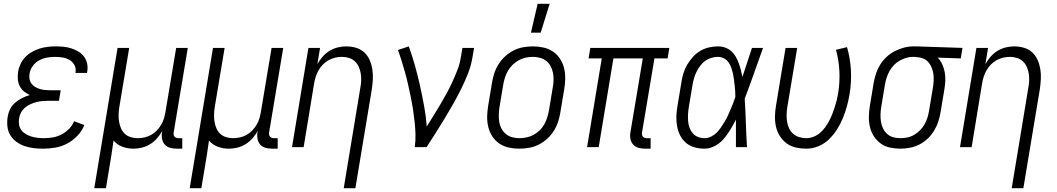

<svg xmlns="http://www.w3.org/2000/svg" viewBox="-20 -771 5540 1006"><path d="M206 8Q180 8 155.5 5Q131 2 108 -6Q85 -14 66 -28Q47 -42 34.5 -62Q22 -82 19 -107Q16 -132 20 -157Q23 -178 32.5 -198Q42 -218 59 -232.5Q76 -247 95.5 -257Q115 -267 136 -273Q119 -281 105 -292.5Q91 -304 83 -320.5Q75 -337 73.5 -356Q72 -375 75 -395Q78 -415 87.5 -435.5Q97 -456 112.5 -472Q128 -488 147.5 -499Q167 -510 187.5 -516.5Q208 -523 229 -525.5Q250 -528 271 -528Q292 -528 313 -526Q334 -524 354 -517.5Q374 -511 391.5 -500.5Q409 -490 420.5 -474Q432 -458 436.5 -437.5Q441 -417 437 -396L436 -389H375L376 -393Q379 -414 369.5 -431Q360 -448 343.5 -457.5Q327 -467 307 -470Q287 -473 267 -473Q246 -473 225 -469Q204 -465 184.5 -454.5Q165 -444 151.5 -425Q138 -406 135 -386Q132 -372 134.5 -358Q137 -344 144.5 -333.5Q152 -323 163.5 -316Q175 -309 188 -305Q201 -301 215 -299.5Q229 -298 243 -298H298L289 -243H234Q218 -243 202 -241.5Q186 -240 170.5 -236Q155 -232 139.5 -225Q124 -218 111 -207Q98 -196 90 -181Q82 -166 80 -150Q77 -133 80 -117Q83 -101 92.5 -88.5Q102 -76 116 -68Q130 -60 145 -55.5Q160 -51 176.5 -49Q193 -47 210 -47Q233 -47 256.5 -51Q280 -55 301.5 -66Q323 -77 341 -95Q359 -113 368 -136L422 -116Q410 -85 385.5 -59.5Q361 -34 331.5 -18.5Q302 -3 269.5 2.5Q237 8 206 8Z M474 215 596 -520H657L605 -209Q602 -189 601.5 -170Q601 -151 604 -133Q607 -115 614 -98.5Q621 -82 634 -70Q647 -58 664.5 -52.5Q682 -47 702 -47Q719 -47 737 -51Q755 -55 771.5 -64Q788 -73 801 -86.5Q814 -100 824 -116.5Q834 -133 839 -150Q844 -167 847 -185L903 -520H964L890 -77Q889 -71 890 -65Q891 -59 894.5 -55Q898 -51 903.5 -49Q909 -47 915 -47H935V8H906Q888 8 871.5 3.5Q855 -1 844 -13Q833 -25 829.5 -42Q826 -59 829 -77L831 -85Q819 -65 803 -46.5Q787 -28 766.5 -15.5Q746 -3 723.5 2.5Q701 8 679 8Q648 8 620.5 -2.5Q593 -13 575 -35Q570 1 564.5 36.5Q559 72 553 107L535 215Z M974 215 1096 -520H1157L1105 -209Q1102 -189 1101.5 -170Q1101 -151 1104 -133Q1107 -115 1114 -98.5Q1121 -82 1134 -70Q1147 -58 1164.5 -52.5Q1182 -47 1202 -47Q1219 -47 1237 -51Q1255 -55 1271.5 -64Q1288 -73 1301 -86.5Q1314 -100 1324 -116.5Q1334 -133 1339 -150Q1344 -167 1347 -185L1403 -520H1464L1390 -77Q1389 -71 1390 -65Q1391 -59 1394.5 -55Q1398 -51 1403.5 -49Q1409 -47 1415 -47H1435V8H1406Q1388 8 1371.5 3.5Q1355 -1 1344 -13Q1333 -25 1329.5 -42Q1326 -59 1329 -77L1331 -85Q1319 -65 1303 -46.5Q1287 -28 1266.5 -15.5Q1246 -3 1223.5 2.5Q1201 8 1179 8Q1148 8 1120.5 -2.5Q1093 -13 1075 -35Q1070 1 1064.5 36.5Q1059 72 1053 107L1035 215Z M1781 215 1868 -311Q1872 -331 1872.5 -350Q1873 -369 1870 -387Q1867 -405 1859.5 -421.5Q1852 -438 1839 -450Q1826 -462 1808.5 -467.5Q1791 -473 1771 -473Q1754 -473 1736.5 -469Q1719 -465 1702.5 -456Q1686 -447 1672.5 -433.5Q1659 -420 1649.5 -403.5Q1640 -387 1634.5 -370Q1629 -353 1626 -335L1571 0H1510L1596 -520H1657L1643 -435Q1654 -455 1670 -473.5Q1686 -492 1706.5 -504.5Q1727 -517 1749.5 -522.5Q1772 -528 1794 -528Q1821 -528 1846 -520.5Q1871 -513 1889 -496Q1907 -479 1917 -456Q1927 -433 1931 -407.5Q1935 -382 1933.5 -355.5Q1932 -329 1928 -302L1842 215Z M2153 0Q2158 -34 2157 -67Q2156 -100 2152.5 -132.5Q2149 -165 2144 -197.5Q2139 -230 2132.5 -261.5Q2126 -293 2119 -324.5Q2112 -356 2103.5 -387Q2095 -418 2085.5 -448.5Q2076 -479 2065 -509L2122 -528Q2140 -478 2154.5 -426.5Q2169 -375 2180.5 -322.5Q2192 -270 2202 -216.5Q2212 -163 2216 -108Q2234 -137 2252 -166Q2270 -195 2287.5 -224.5Q2305 -254 2321 -283.5Q2337 -313 2351 -343.5Q2365 -374 2377 -405Q2389 -436 2394 -468L2403 -520H2464L2455 -468Q2448 -426 2432 -385.5Q2416 -345 2396.5 -305.5Q2377 -266 2355 -227.5Q2333 -189 2310 -150.5Q2287 -112 2263 -74.5Q2239 -37 2215 0Z M2701 8Q2673 8 2645.5 2Q2618 -4 2596 -19Q2574 -34 2559.5 -56.5Q2545 -79 2538.5 -105.5Q2532 -132 2532.5 -160.5Q2533 -189 2538 -218L2558 -338Q2562 -363 2570 -387.5Q2578 -412 2592.5 -435Q2607 -458 2627.5 -476.5Q2648 -495 2672 -507Q2696 -519 2721.5 -523.5Q2747 -528 2772 -528Q2800 -528 2827.5 -522Q2855 -516 2877 -501Q2899 -486 2914 -463.5Q2929 -441 2935.5 -414.5Q2942 -388 2941.5 -359.5Q2941 -331 2936 -302L2916 -182Q2912 -157 2904 -132.5Q2896 -108 2881.5 -85Q2867 -62 2846.5 -43.5Q2826 -25 2802 -13Q2778 -1 2752 3.5Q2726 8 2701 8ZM2701 -47Q2720 -47 2739 -51Q2758 -55 2775.5 -64.5Q2793 -74 2807.5 -88Q2822 -102 2831.5 -119Q2841 -136 2847 -154.5Q2853 -173 2856 -191L2876 -311Q2880 -331 2880.5 -350.5Q2881 -370 2877.5 -388.5Q2874 -407 2865.5 -423.5Q2857 -440 2842.5 -451.5Q2828 -463 2809.5 -468Q2791 -473 2772 -473Q2753 -473 2734.5 -469Q2716 -465 2698.5 -455.5Q2681 -446 2666.5 -432Q2652 -418 2642 -401Q2632 -384 2626 -365.5Q2620 -347 2617 -329L2597 -209Q2594 -189 2593.5 -169.5Q2593 -150 2596 -131.5Q2599 -113 2608 -96.5Q2617 -80 2631 -68.5Q2645 -57 2663.5 -52Q2682 -47 2701 -47ZM2762 -600 2797 -751H2860L2813 -600Z M3389 8H3360Q3342 8 3325.5 3.5Q3309 -1 3298 -13Q3287 -25 3283.5 -42Q3280 -59 3283 -77L3348 -465H3194L3117 0H3056L3133 -465H3064L3073 -520H3487L3478 -465H3409L3344 -77Q3343 -71 3344 -65Q3345 -59 3348.5 -55Q3352 -51 3357.5 -49Q3363 -47 3369 -47H3389Z M3672 8Q3645 8 3619.5 1Q3594 -6 3574.5 -22.5Q3555 -39 3543.5 -62Q3532 -85 3527.5 -110.5Q3523 -136 3524 -163Q3525 -190 3530 -218L3550 -338Q3553 -361 3560 -384.5Q3567 -408 3579.5 -430Q3592 -452 3609.5 -471.5Q3627 -491 3648.5 -504Q3670 -517 3694.5 -522.5Q3719 -528 3742 -528Q3762 -528 3780 -521.5Q3798 -515 3812 -502.5Q3826 -490 3835 -474Q3844 -458 3850.5 -440.5Q3857 -423 3861.5 -405Q3866 -387 3870 -368Q3882 -406 3895 -444Q3908 -482 3920 -520H3978Q3954 -453 3930.5 -386.5Q3907 -320 3882 -254Q3886 -191 3888 -127Q3890 -63 3894 0H3836Q3836 -36 3836 -72Q3836 -108 3836 -144Q3827 -127 3817.5 -110Q3808 -93 3797 -76.5Q3786 -60 3773 -44.5Q3760 -29 3744 -17.5Q3728 -6 3709 1Q3690 8 3672 8ZM3672 -47Q3689 -47 3705.5 -55Q3722 -63 3735 -76Q3748 -89 3758 -104Q3768 -119 3777.5 -134.5Q3787 -150 3794 -166Q3801 -182 3808 -198Q3815 -214 3821.5 -230.5Q3828 -247 3833 -263Q3833 -279 3832 -295Q3831 -311 3829 -327Q3827 -343 3825 -358.5Q3823 -374 3819.5 -389Q3816 -404 3810.5 -419Q3805 -434 3796 -446Q3787 -458 3773 -465.5Q3759 -473 3742 -473Q3725 -473 3707.5 -468Q3690 -463 3675.5 -452.5Q3661 -442 3649.5 -427Q3638 -412 3630 -396Q3622 -380 3617 -363Q3612 -346 3609 -329L3589 -209Q3586 -190 3585 -172Q3584 -154 3585.5 -136Q3587 -118 3593 -101.5Q3599 -85 3610 -72.5Q3621 -60 3637 -53.5Q3653 -47 3672 -47Z M4205 8Q4177 8 4150 2Q4123 -4 4102 -19.5Q4081 -35 4066.5 -57.5Q4052 -80 4046 -106.5Q4040 -133 4040.5 -161Q4041 -189 4046 -218L4096 -520H4157L4105 -209Q4102 -189 4101.5 -170Q4101 -151 4104 -132.5Q4107 -114 4115 -97.5Q4123 -81 4136.5 -69.5Q4150 -58 4168 -52.5Q4186 -47 4205 -47Q4224 -47 4243 -54.5Q4262 -62 4277 -75Q4292 -88 4304 -104.5Q4316 -121 4325 -138.5Q4334 -156 4341 -174Q4348 -192 4354 -210.5Q4360 -229 4364.5 -247.5Q4369 -266 4372 -285Q4381 -343 4378 -400Q4375 -457 4360 -510L4418 -524Q4435 -466 4438.5 -403Q4442 -340 4431 -276Q4426 -245 4417.5 -214Q4409 -183 4396.5 -152.5Q4384 -122 4366 -93.5Q4348 -65 4324 -41.5Q4300 -18 4268.5 -5Q4237 8 4205 8Z M4698 8Q4669 8 4642 2Q4615 -4 4594 -19.5Q4573 -35 4558.5 -57.5Q4544 -80 4538 -106.5Q4532 -133 4532.5 -161Q4533 -189 4538 -218L4558 -338Q4562 -362 4570 -386Q4578 -410 4592 -432.5Q4606 -455 4625.5 -473Q4645 -491 4668.5 -503Q4692 -515 4716.5 -521.5Q4741 -528 4766 -528H4781L5023 -520L5014 -465L4893 -469Q4908 -454 4917 -434Q4926 -414 4930 -392.5Q4934 -371 4933 -348Q4932 -325 4928 -302L4908 -182Q4904 -158 4896 -133.5Q4888 -109 4874 -86Q4860 -63 4840.5 -44.5Q4821 -26 4797.5 -14Q4774 -2 4748 3Q4722 8 4698 8ZM4698 -47Q4716 -47 4735 -51Q4754 -55 4770.5 -65Q4787 -75 4801 -89Q4815 -103 4824.5 -120Q4834 -137 4839.5 -155Q4845 -173 4848 -191L4868 -311Q4871 -330 4872 -348Q4873 -366 4870.5 -383.5Q4868 -401 4861.5 -417Q4855 -433 4844 -445.5Q4833 -458 4817 -464.5Q4801 -471 4782 -472L4772 -473H4763Q4745 -473 4727 -467.5Q4709 -462 4692.5 -452.5Q4676 -443 4662.5 -428.5Q4649 -414 4640 -397.5Q4631 -381 4625.5 -363.5Q4620 -346 4617 -329L4597 -209Q4594 -189 4593.5 -170Q4593 -151 4596 -132.5Q4599 -114 4607 -97.5Q4615 -81 4628.5 -69Q4642 -57 4660 -52Q4678 -47 4698 -47Z M5281 215 5368 -311Q5372 -331 5372.5 -350Q5373 -369 5370 -387Q5367 -405 5359.5 -421.5Q5352 -438 5339 -450Q5326 -462 5308.5 -467.5Q5291 -473 5271 -473Q5254 -473 5236.5 -469Q5219 -465 5202.5 -456Q5186 -447 5172.5 -433.5Q5159 -420 5149.5 -403.5Q5140 -387 5134.5 -370Q5129 -353 5126 -335L5071 0H5010L5096 -520H5157L5143 -435Q5154 -455 5170 -473.5Q5186 -492 5206.5 -504.5Q5227 -517 5249.5 -522.5Q5272 -528 5294 -528Q5321 -528 5346 -520.5Q5371 -513 5389 -496Q5407 -479 5417 -456Q5427 -433 5431 -407.5Q5435 -382 5433.5 -355.5Q5432 -329 5428 -302L5342 215Z"/></svg>

Font: Iosevka Term Curly Light
Style: Italic
Weight: 300
Italic angle: -9°
Designer: Belleve Invis
Foundry: Belleve Invis
Version: Version 32.3.0